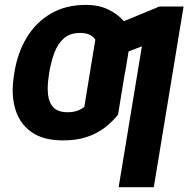

<svg xmlns="http://www.w3.org/2000/svg" viewBox="-20 -573 782 797"><path d="M260.7 -107.1Q282.6 -107.1 299.6 -112.9Q316.7 -118.6 329.9 -129.2L358.7 -304.4H504L470 -97.1Q446.8 -68 415.4 -43.6Q384.1 -19.2 341.4 -4.7Q298.7 9.8 241.3 9.8Q159 9.8 109.8 -25.4Q60.6 -60.7 43.1 -121.4Q25.5 -182.1 37.6 -257.3L39.5 -271Q52.5 -353.1 90.7 -416.6Q128.9 -480.1 190.8 -516.4Q252.8 -552.7 336.8 -552.7Q389.1 -552.7 427.4 -534.5Q465.7 -516.3 490.5 -489.3Q515.3 -462.2 526.3 -435.4L499.7 -274.2L355.2 -284.1L375.8 -408.4Q366.5 -422 351.2 -429.2Q335.8 -436.3 312.5 -436.3Q271 -436.3 245.5 -414.1Q220 -391.9 205.9 -354.4Q191.8 -316.8 184.3 -271L182.4 -257.3Q175.7 -215 179.3 -181.1Q182.8 -147.2 201.9 -127.2Q221 -107.1 260.7 -107.1ZM742 -545.9 618.4 204.1H472.5L569 -380.7L445.3 -333.4L468.6 -474.4L641.5 -545.9Z"/></svg>

Font: Adwaita Sans
Style: Italic
Weight: 400
Italic angle: -9.39999°
Designer: Rasmus Andersson
Foundry: rsms
Version: Version 4.001;git-9221beed3